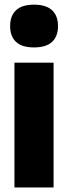

<svg xmlns="http://www.w3.org/2000/svg" viewBox="-20 -824 299 844"><path d="M43.5 0V-548.5H215.5V0ZM24.5 -709.5Q24.5 -754.5 50.5 -779Q76.5 -803.5 129.5 -803.5Q182.5 -803.5 208.8 -779Q235 -754.5 235 -709.5Q235 -664 208.8 -639.8Q182.5 -615.5 129.5 -615.5Q76.5 -615.5 50.5 -639.8Q24.5 -664 24.5 -709.5Z"/></svg>

Font: Encode Sans Condensed ExtraBold
Style: Regular
Weight: 800
Width: 3
Designer: Multiple Designers
Foundry: Impallari Type
Version: Version 2.000